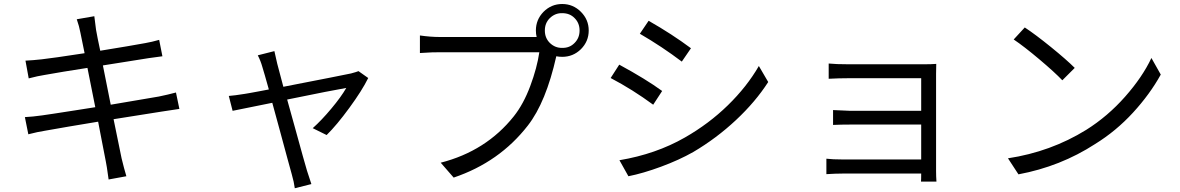

<svg xmlns="http://www.w3.org/2000/svg" viewBox="-20 -874 6040 983"><path d="M880.9 -400.4 898.4 -316.4Q888.7 -315.4 807.6 -302.7Q607.4 -270.5 561.5 -263.7Q578.1 -180.7 602.5 -63.5Q615.2 -10.7 627 28.3L536.1 44.9Q525.4 -33.2 521.5 -48.8Q519.5 -57.6 514.2 -86.4Q508.8 -115.2 499.5 -162.1Q490.2 -209 482.4 -251Q321.3 -224.6 212.9 -205.1Q173.8 -199.2 125 -186.5L107.4 -274.4Q147.5 -276.4 195.3 -283.2Q217.8 -286.1 258.3 -292.5Q298.8 -298.8 362.3 -308.6Q425.8 -318.4 467.8 -325.2L427.7 -526.4Q294.9 -505.9 208 -490.2Q175.8 -485.4 127 -472.7L110.4 -563.5Q149.4 -565.4 193.4 -570.3Q248 -576.2 413.1 -601.6Q393.6 -699.2 391.6 -707Q385.7 -739.3 373 -775.4L462.9 -791Q462.9 -788.1 471.7 -721.7Q478.5 -682.6 493.2 -614.3Q649.4 -639.6 723.6 -653.3Q757.8 -659.2 794.9 -669.9L811.5 -585.9Q757.8 -579.1 740.2 -576.2Q719.7 -573.2 639.2 -560.1Q558.6 -546.9 506.8 -539.1L546.9 -337.9Q670.9 -358.4 793.9 -379.9Q840.8 -389.6 880.9 -400.4Z M1815.4 -509.8 1865.2 -474.6Q1834 -411.1 1769 -322.3Q1704.1 -233.4 1652.3 -182.6L1581.1 -217.8Q1626 -257.8 1676.3 -317.9Q1726.6 -377.9 1752.9 -423.8Q1683.6 -412.1 1450.2 -364.3Q1464.8 -313.5 1489.7 -222.2Q1514.6 -130.9 1530.3 -75.2Q1545.9 -19.5 1551.8 0Q1557.6 18.6 1574.2 68.4L1489.3 89.8Q1485.4 58.6 1473.6 17.6Q1467.8 -2 1452.1 -60.5Q1436.5 -119.1 1413.1 -204.6Q1389.6 -290 1374 -347.7Q1220.7 -317.4 1170.9 -306.6L1151.4 -382.8Q1179.7 -384.8 1234.4 -393.6Q1240.2 -394.5 1257.3 -397.5Q1274.4 -400.4 1302.7 -405.8Q1331.1 -411.1 1356.4 -416Q1333 -500 1323.2 -531.2Q1314.5 -562.5 1299.8 -590.8L1384.8 -612.3Q1385.7 -608.4 1399.4 -547.9L1430.7 -429.7Q1737.3 -489.3 1777.3 -498Q1806.6 -505.9 1815.4 -509.8Z M2954.1 -622.1Q2914.1 -583 2858.4 -583Q2842.8 -583 2828.1 -585.9Q2775.4 -350.6 2682.6 -231.4Q2537.1 -43.9 2302.7 35.2L2236.3 -41Q2468.8 -100.6 2610.4 -278.3Q2660.2 -340.8 2694.8 -433.6Q2729.5 -526.4 2741.2 -606.4H2228.5Q2210.9 -606.4 2192.9 -606Q2174.8 -605.5 2156.2 -604Q2137.7 -602.5 2129.9 -602.5V-692.4Q2184.6 -684.6 2230.5 -684.6H2727.5Q2723.6 -700.2 2723.6 -717.8Q2723.6 -773.4 2762.7 -813.5Q2802.7 -853.5 2858.4 -853.5Q2914.1 -853.5 2954.1 -813.5Q2994.1 -773.4 2994.1 -717.8Q2994.1 -662.1 2954.1 -622.1ZM2858.4 -628.9Q2896.5 -627.9 2921.9 -654.3Q2947.3 -679.7 2947.3 -717.8Q2947.3 -755.9 2921.9 -781.2Q2897.5 -806.6 2858.4 -806.6Q2822.3 -807.6 2794.9 -781.2Q2769.5 -755.9 2769.5 -717.8Q2769.5 -679.7 2794.9 -654.3Q2822.3 -627.9 2858.4 -628.9Z M3300.8 -767.6Q3420.9 -699.2 3517.6 -627L3470.7 -558.6Q3370.1 -634.8 3255.9 -701.2ZM3151.4 -53.7Q3337.9 -85 3486.3 -169.9Q3609.4 -240.2 3706.5 -335Q3803.7 -429.7 3865.2 -536.1L3913.1 -454.1Q3847.7 -352.5 3748 -259.3Q3648.4 -166 3529.3 -95.7Q3457 -54.7 3364.3 -20.5Q3271.5 13.7 3197.3 28.3ZM3150.4 -543Q3287.1 -468.8 3370.1 -408.2L3324.2 -337.9Q3219.7 -415 3106.4 -474.6Z M4774.4 55.7H4695.3Q4696.3 46.9 4696.3 14.6H4293Q4257.8 14.6 4210.9 17.6V-61.5Q4242.2 -57.6 4293 -57.6H4696.3V-236.3H4335Q4284.2 -236.3 4245.1 -234.4V-310.5Q4319.3 -306.6 4334 -306.6H4696.3V-473.6H4325.2Q4275.4 -473.6 4222.7 -470.7V-548.8Q4259.8 -544.9 4325.2 -544.9H4711.9Q4748 -544.9 4773.4 -546.9Q4772.5 -536.1 4772.5 -496.1V2Q4772.5 28.3 4774.4 55.7Z M5226.6 -733.4Q5280.3 -698.2 5360.4 -633.3Q5440.4 -568.4 5482.4 -526.4L5418.9 -462.9Q5379.9 -503.9 5301.8 -569.8Q5223.6 -635.7 5169.9 -671.9ZM5140.6 -63.5Q5359.4 -96.7 5541 -209Q5651.4 -278.3 5740.2 -378.9Q5829.1 -479.5 5875 -577.1L5922.9 -492.2Q5867.2 -391.6 5780.8 -297.4Q5694.3 -203.1 5586.9 -136.7Q5409.2 -21.5 5194.3 18.6Z"/></svg>

Font: Nasu
Style: Regular
Weight: 400
Designer: Ryoko NISHIZUKA (kana &amp; ideographs); Paul D. Hunt (Latin, Greek &amp; Cyrillic); Wenlong ZHANG (bopomofo); Sandoll C
Version: Version 2014.1215